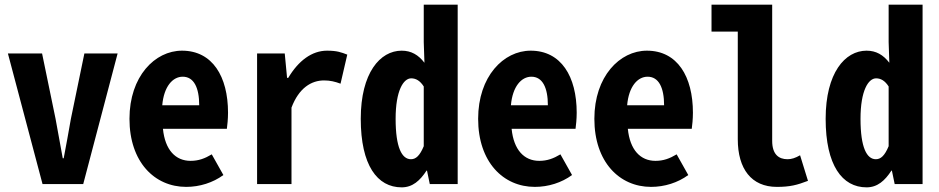

<svg xmlns="http://www.w3.org/2000/svg" viewBox="-20 -792 4040 826"><path d="M163 0H338L486 -562H343L285 -281C275 -224 265 -168 254 -111H250C240 -168 229 -224 219 -281L161 -562H14Z M781 12C839 12 896 -6 941 -39L891 -128C861 -110 834 -100 800 -100C735 -100 690 -147 681 -238H956C958 -252 961 -280 961 -307C961 -463 894 -574 763 -574C646 -574 537 -463 537 -281C537 -95 645 12 781 12ZM678 -339C685 -420 723 -462 766 -462C814 -462 837 -415 837 -339Z M1086 0H1234V-329C1266 -414 1320 -446 1374 -446C1400 -446 1421 -441 1445 -432L1474 -557C1448 -567 1430 -574 1387 -574C1322 -574 1264 -531 1220 -457H1215L1205 -562H1086Z M1708 14C1755 14 1787 -15 1815 -58H1817L1829 0H1949V-772H1803V-611L1806 -522C1780 -556 1749 -574 1708 -574C1615 -574 1532 -478 1532 -281C1532 -81 1603 14 1708 14ZM1748 -107C1709 -107 1682 -157 1682 -281C1682 -403 1716 -455 1749 -455C1769 -455 1787 -445 1803 -420V-163C1786 -122 1769 -107 1748 -107Z M2281 12C2339 12 2396 -6 2441 -39L2391 -128C2361 -110 2334 -100 2300 -100C2235 -100 2190 -147 2181 -238H2456C2458 -252 2461 -280 2461 -307C2461 -463 2394 -574 2263 -574C2146 -574 2037 -463 2037 -281C2037 -95 2145 12 2281 12ZM2178 -339C2185 -420 2223 -462 2266 -462C2314 -462 2337 -415 2337 -339Z M2781 12C2839 12 2896 -6 2941 -39L2891 -128C2861 -110 2834 -100 2800 -100C2735 -100 2690 -147 2681 -238H2956C2958 -252 2961 -280 2961 -307C2961 -463 2894 -574 2763 -574C2646 -574 2537 -463 2537 -281C2537 -95 2645 12 2781 12ZM2678 -339C2685 -420 2723 -462 2766 -462C2814 -462 2837 -415 2837 -339Z M3322 12C3379 12 3409 4 3456 -14L3422 -124C3401 -112 3385 -107 3368 -107C3330 -107 3302 -128 3302 -186V-772H3041V-656H3154V-193C3154 -65 3213 12 3322 12Z M3708 14C3755 14 3787 -15 3815 -58H3817L3829 0H3949V-772H3803V-611L3806 -522C3780 -556 3749 -574 3708 -574C3615 -574 3532 -478 3532 -281C3532 -81 3603 14 3708 14ZM3748 -107C3709 -107 3682 -157 3682 -281C3682 -403 3716 -455 3749 -455C3769 -455 3787 -445 3803 -420V-163C3786 -122 3769 -107 3748 -107Z"/></svg>

Font: Noto Sans Mono CJK JP Bold
Style: Regular
Weight: 700
Designer: Ryoko NISHIZUKA (kana & ideographs); Paul D. Hunt (Latin, Greek & Cyrillic); Wenlong ZHANG (bopomofo); Sandoll Communica
Foundry: Adobe Systems Incorporated
Version: Version 1.004;PS 1.004;hotconv 1.0.82;makeotf.lib2.5.63406